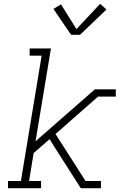

<svg xmlns="http://www.w3.org/2000/svg" viewBox="-20 -990 640 1010"><path d="M22 0V-38H90L199 -697H136V-735H248L167 -247L479 -520H589V-482H496L272 -285L430 -38H511V0H405L269 -213L241 -258L157 -185L133 -38H196V0ZM354 -807 261 -943 301 -967 382 -837 507 -970 540 -940 401 -807Z"/></svg>

Font: Iosevka Etoile XLtObl
Style: Regular
Weight: 200
Italic angle: -9°
Designer: Belleve Invis
Foundry: Belleve Invis
Version: Version 15.5.2; ttfautohint (v1.8.4)